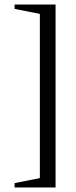

<svg xmlns="http://www.w3.org/2000/svg" viewBox="-20 -713 332 843"><path d="M44 110V91L155 69V-652L44 -674V-693H224V110Z"/></svg>

Font: Ancizar Serif Light
Style: Regular
Weight: 300
Designer: Cesar Puertas, Viviana Monsalve, Julian Moncada, Julian Prieto, Jose Castro, Felipe Aragon, Mariel Hernandez, Sara Alarc
Version: Version 8.100